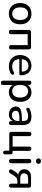

<svg xmlns="http://www.w3.org/2000/svg" viewBox="1660 -2408 935 4296"><g transform="rotate(90 2128.0 -260.5)"><path d="M287 9Q215 9 161.5 -22Q108 -53 78.5 -110Q49 -167 49 -244Q49 -321 78.5 -377.5Q108 -434 161.5 -465Q215 -496 287 -496Q359 -496 412.5 -465Q466 -434 495 -377.5Q524 -321 524 -244Q524 -167 495 -110Q466 -53 412.5 -22Q359 9 287 9ZM287 -66Q352 -66 390 -111.5Q428 -157 428 -244Q428 -330 390 -375.5Q352 -421 287 -421Q223 -421 184 -375.5Q145 -330 145 -244Q145 -157 184 -111.5Q223 -66 287 -66Z M698 7Q650 7 650 -41V-433Q650 -487 704 -487H1032Q1086 -487 1086 -433V-41Q1086 7 1039 7Q991 7 991 -41V-412H745V-41Q745 7 698 7Z M1468 9Q1349 9 1280.5 -58.5Q1212 -126 1212 -243Q1212 -319 1242.5 -375.5Q1273 -432 1326.5 -464Q1380 -496 1450 -496Q1550 -496 1607.5 -432Q1665 -368 1665 -256Q1665 -225 1633 -225H1304Q1308 -146 1350 -106Q1392 -66 1468 -66Q1501 -66 1533.5 -74Q1566 -82 1597 -103Q1615 -112 1629 -107Q1643 -102 1649 -89.5Q1655 -77 1651 -62Q1647 -47 1630 -37Q1598 -15 1555 -3Q1512 9 1468 9ZM1304 -280H1584Q1581 -350 1548 -389Q1515 -428 1452 -428Q1387 -428 1349 -387.5Q1311 -347 1304 -280Z M2022 -66Q2086 -66 2124.5 -111.5Q2163 -157 2163 -244Q2163 -330 2124.5 -375.5Q2086 -421 2022 -421Q1957 -421 1918.5 -375.5Q1880 -330 1880 -244Q1880 -157 1918.5 -111.5Q1957 -66 2022 -66ZM1834 187Q1786 187 1786 139V-446Q1786 -494 1833 -494Q1880 -494 1880 -446V-404Q1901 -447 1944.5 -471.5Q1988 -496 2044 -496Q2109 -496 2157 -465.5Q2205 -435 2232 -378.5Q2259 -322 2259 -244Q2259 -166 2232.5 -109Q2206 -52 2157.5 -21.5Q2109 9 2044 9Q1989 9 1946.5 -15Q1904 -39 1882 -80V139Q1882 187 1834 187Z M2541 9Q2490 9 2450 -11Q2410 -31 2387 -65Q2364 -99 2364 -141Q2364 -195 2391.5 -225.5Q2419 -256 2482.5 -269Q2546 -282 2654 -282H2688V-312Q2688 -371 2663.5 -396.5Q2639 -422 2584 -422Q2550 -422 2515.5 -413.5Q2481 -405 2443 -385Q2424 -376 2410.5 -382.5Q2397 -389 2392.5 -403.5Q2388 -418 2393.5 -432.5Q2399 -447 2417 -455Q2460 -477 2503 -486.5Q2546 -496 2585 -496Q2684 -496 2731.5 -449Q2779 -402 2779 -303V-41Q2779 7 2734 7Q2689 7 2689 -41V-82Q2671 -40 2632.5 -15.5Q2594 9 2541 9ZM2688 -227H2656Q2580 -227 2537 -219.5Q2494 -212 2476 -194.5Q2458 -177 2458 -146Q2458 -108 2485 -83.5Q2512 -59 2559 -59Q2615 -59 2651.5 -98Q2688 -137 2688 -197Z M3393 137Q3352 137 3352 95V0H2980Q2931 0 2931 -49V-446Q2931 -494 2979 -494Q3026 -494 3026 -446V-75H3261V-446Q3261 -494 3309 -494Q3356 -494 3356 -446V-75H3388Q3434 -75 3434 -29V95Q3434 137 3393 137Z M3585 5Q3537 5 3537 -46V-441Q3537 -492 3585 -492Q3633 -492 3633 -441V-46Q3633 5 3585 5ZM3585 -599Q3525 -599 3525 -654Q3525 -708 3585 -708Q3645 -708 3645 -654Q3645 -599 3585 -599Z M3969 -246H4090V-421H3969Q3913 -421 3886 -398Q3859 -375 3859 -334Q3859 -293 3886 -269.5Q3913 -246 3969 -246ZM4134 7Q4114 7 4102 -4.5Q4090 -16 4090 -38V-180H4023Q3986 -180 3960.5 -161.5Q3935 -143 3918 -114L3856 -16Q3841 5 3822.5 7.5Q3804 10 3789 0.5Q3774 -9 3769.5 -25.5Q3765 -42 3779 -60L3825 -138Q3838 -158 3856.5 -174Q3875 -190 3896 -198Q3834 -207 3801 -243.5Q3768 -280 3768 -339Q3768 -407 3813.5 -447Q3859 -487 3950 -487H4130Q4179 -487 4179 -439V-38Q4179 7 4134 7Z"/></g></svg>

Font: Chiron GoRound TC
Style: Regular
Weight: 400
Designer: Ryoko NISHIZUKA 西塚涼子 (kana, bopomofo & ideographs); Paul D. Hunt (Latin, Greek & Cyrillic); Sandoll Communications 산돌커뮤니
Foundry: Adobe
Version: Version 1.000;hotconv 1.1.1;makeotfexe 2.6.0